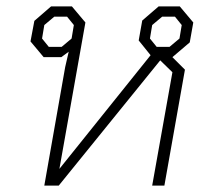

<svg xmlns="http://www.w3.org/2000/svg" viewBox="-20 -578 666 598"><path d="M571 -446 517 -400 556 -361 492 0H454L517 -353L479 -390L163 0H118L183 -369L194 -417L171 -400H116L75 -449L87 -513L139 -558H204L246 -508L165 -52L449 -406L412 -452L423 -514L474 -558H540L582 -508ZM203 -458 210 -500 189 -526H149L118 -500L111 -458L132 -432H172ZM546 -500 525 -526H485L454 -500L447 -458L468 -432H508L539 -458Z"/></svg>

Font: Chakra Petch ExtraLight
Style: Italic
Weight: 275
Italic angle: -10°
Designer: Katatrad Aksorn Co.,Ltd.
Foundry: Cadson Demak Co.,Ltd.
Version: Version 1.000; ttfautohint (v1.6)